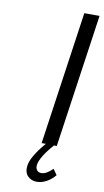

<svg xmlns="http://www.w3.org/2000/svg" viewBox="-99 -746 537 992"><g transform="rotate(10 170.0 -250.0)"><path d="M106.9 126Q113.3 78.6 181.2 -1H159.2L259.8 -700.2H339.8L238.8 0H224.1Q161.1 71.3 154.8 113.8Q152.8 131.3 160.9 141.6Q168.9 151.9 184.1 151.9Q210.4 151.9 243.2 119.1L264.2 148.9Q245.1 172.4 219.7 186.3Q194.3 200.2 168.9 200.2Q139.2 200.2 120.6 180.7Q102.1 161.1 106.9 126Z"/></g></svg>

Font: Trueno Light
Style: Italic
Weight: 300
Designer: Julieta Ulanovsky
Foundry: Julieta Ulanovsky
Version: Version 3.001b | FøM Fix